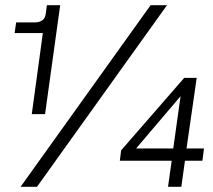

<svg xmlns="http://www.w3.org/2000/svg" viewBox="-20 -717 817 737"><path d="M102 -279 148 -616 160 -590H36L42 -631H113Q131 -631 142.5 -639Q154 -647 156 -667L160 -697H211L153 -279ZM59 0 558 -697H621L122 0ZM625 0 639 -100H440L445 -140L687 -418H735L696 -147H763L757 -100H690L676 0ZM487 -129 485 -147H645L675 -361L681 -357Z"/></svg>

Font: Hanken Grotesk
Style: Italic
Weight: 400
Italic angle: -8°
Designer: Alfredo Marco Pradil
Foundry: Hanken Design Co.
Version: Version 3.013